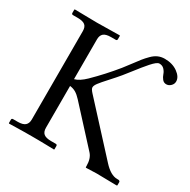

<svg xmlns="http://www.w3.org/2000/svg" viewBox="-150 -800 936 945"><g transform="rotate(30 318.5 -328.0)"><path d="M524.4 -657.7Q568.4 -657.7 598.4 -636Q628.4 -614.3 628.4 -588.4Q628.4 -573.7 617.2 -563Q606 -552.2 592.3 -552.2Q578.1 -552.2 569.1 -563.5Q560.1 -574.7 555.7 -588.1Q551.3 -601.6 540.8 -612.8Q530.3 -624 513.2 -624Q505.9 -624 495.8 -616.2Q485.8 -608.4 471.9 -592.8Q458 -577.1 445.8 -561.8Q433.6 -546.4 414.8 -522.5Q396 -498.5 383.8 -483.4Q365.7 -461.4 337.2 -430.2Q308.6 -398.9 297.1 -383.5Q285.6 -368.2 285.6 -357.9Q285.6 -348.6 300.3 -332.5L538.6 -72.8Q579.6 -27.8 616.7 -27.8H623.5Q627 -27.8 630.1 -25.6Q633.3 -23.4 633.3 -19.5V-1L629.9 1Q555.2 -1 516.1 -1L456.1 1L454.1 -1V-7.3Q454.1 -50.3 433.6 -72.8L252 -271Q235.8 -288.6 221.2 -297.4Q206.5 -306.2 187 -308.6V-71.3Q187 -47.9 199.7 -37.4Q212.4 -26.9 241.7 -26.9H268.1Q276.4 -26.9 276.4 -18.6V0L274.4 2Q257.3 1.5 232.9 1Q208.5 0.5 189 0.2Q169.4 0 147.5 0Q125.5 0 105.7 0.2Q85.9 0.5 61.5 1Q37.1 1.5 19.5 2L17.6 0V-18.6Q17.6 -26.9 25.4 -26.9H51.8Q81.1 -26.9 93.8 -38.1Q106.4 -49.3 106.4 -71.3V-573.7Q106.4 -597.2 93.8 -607.4Q81.1 -617.7 51.8 -617.7H25.4Q17.1 -617.7 17.1 -626V-644.5L19 -646.5L146.5 -644.5L273.9 -646.5L275.9 -644.5V-626Q275.9 -617.7 268.1 -617.7H241.7Q211.9 -617.7 199.5 -606.7Q187 -595.7 187 -573.7V-347.2Q214.4 -354 247.6 -386.2Q309.1 -446.3 363.8 -513.7Q376 -528.8 395.3 -554.9Q414.6 -581.1 426.3 -595.7Q438 -610.4 454.3 -626.7Q470.7 -643.1 487.8 -650.4Q504.9 -657.7 524.4 -657.7Z"/></g></svg>

Font: Libertinage
Style: l
Weight: 400
Designer: OSP
Foundry: OSP
Version: Version 1.0; 2008; OFL relea